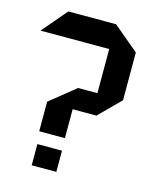

<svg xmlns="http://www.w3.org/2000/svg" viewBox="-108 -790 713 866"><g transform="rotate(15 248.0 -356.5)"><path d="M5 -597V-598L103 -713H325V-597ZM325 -391V-713H326L445 -613V-391ZM123 0V-99H238V0ZM236 -292V-391H445V-390L347 -292ZM116 -157V-295L235 -391H236V-157Z"/></g></svg>

Font: Foldit Medium
Style: Regular
Weight: 500
Version: Version 1.003